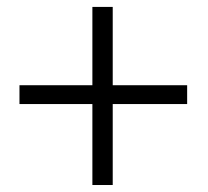

<svg xmlns="http://www.w3.org/2000/svg" viewBox="-20 -609 604 558"><path d="M307.6 -361.3H523.9V-306.6H307.6V-71.3H248.5V-306.6H36.6V-361.3H248.5V-588.9H307.6Z"/></svg>

Font: Vazir Thin FD-UI
Style: Thin-FD-UI
Weight: 100
Designer: Saber Rastikerdar
Foundry: Saber Rastikerdar
Version: Version 30.1.0